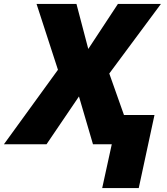

<svg xmlns="http://www.w3.org/2000/svg" viewBox="-81 -734 851 977"><path d="M549.8 -148.9H705.1L625 223.1H439L487.8 0H392.1L320.8 -243.2L155.8 0H-61L213.9 -378.9L105 -713.9H308.1L368.2 -484.9L519 -713.9H737.8L475.1 -359.9Z"/></svg>

Font: Open Sans Extrabold
Style: Italic
Weight: 800
Italic angle: -12°
Foundry: Ascender Corporation
Version: Version 1.10